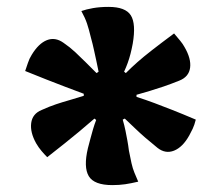

<svg xmlns="http://www.w3.org/2000/svg" viewBox="-20 -798 640 557"><path d="M295 -778Q344 -778 359.5 -753.5Q375 -729 365 -671Q362 -655 358.5 -641.5Q355 -628 350.5 -615.5Q346 -603 340 -590L345 -586Q362 -603 379 -618Q396 -633 421 -652.5Q446 -672 485 -701Q496 -688 503 -679.5Q510 -671 515 -662Q535 -628 531.5 -601.5Q528 -575 500 -564Q475 -554 454.5 -547Q434 -540 415.5 -534.5Q397 -529 376 -523V-517Q404 -508 428 -499Q452 -490 480 -479Q508 -468 548 -451Q544 -435 539 -424.5Q534 -414 529 -405Q510 -371 485 -361Q460 -351 437 -369Q416 -386 401 -399Q386 -412 372.5 -425Q359 -438 342 -454L336 -451Q341 -434 344 -419Q347 -404 349.5 -390.5Q352 -377 354 -361Q358 -340 361.5 -324.5Q365 -309 370 -297Q375 -285 381 -271Q360 -266 343 -263.5Q326 -261 306 -261Q253 -261 237.5 -287Q222 -313 235 -368Q239 -383 242.5 -396.5Q246 -410 250 -423.5Q254 -437 259 -450L254 -454Q231 -434 210 -416.5Q189 -399 167 -381.5Q145 -364 117 -342Q109 -350 100.5 -360Q92 -370 85 -382Q67 -414 70.5 -441Q74 -468 101 -479Q123 -489 142.5 -495.5Q162 -502 181.5 -507.5Q201 -513 223 -520V-526Q194 -537 168.5 -546.5Q143 -556 115.5 -567Q88 -578 53 -592Q57 -603 61 -615.5Q65 -628 72 -639Q92 -672 116 -681.5Q140 -691 164 -674Q183 -661 198.5 -646.5Q214 -632 229 -617Q244 -602 260 -586L266 -590Q263 -606 259.5 -621.5Q256 -637 252.5 -653.5Q249 -670 244 -688Q238 -713 232.5 -729.5Q227 -746 216 -766Q230 -771 250 -774.5Q270 -778 295 -778Z"/></svg>

Font: Recursive Casual ExtraBold
Style: Regular
Weight: 800
Version: Version 1.047